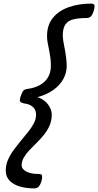

<svg xmlns="http://www.w3.org/2000/svg" viewBox="-20 -970 545 1065"><path d="M485 -950Q504 -950 504.5 -938Q505 -926 500 -910Q493 -888 484 -879Q475 -870 460 -870Q418 -870 388 -863Q358 -856 343 -834.5Q328 -813 328 -771Q329 -756 331 -742.5Q333 -729 336 -715.5Q339 -702 341.5 -686.5Q344 -671 346.5 -652Q349 -633 350 -609Q351 -569 332.5 -534Q314 -499 278 -472.5Q242 -446 188 -431Q213 -423 230.5 -407.5Q248 -392 257.5 -372.5Q267 -353 267 -334Q267 -301 255 -273.5Q243 -246 224 -222.5Q205 -199 183.5 -178Q162 -157 143 -137Q124 -117 112 -96Q100 -75 100 -52Q100 -33 125 -19Q150 -5 195 -5Q212 -5 213.5 5.5Q215 16 210 35Q203 57 194 66Q185 75 170 75Q126 75 90 64.5Q54 54 33 32Q12 10 12 -24Q12 -55 24 -83Q36 -111 55.5 -137.5Q75 -164 96 -189.5Q117 -215 136.5 -239Q156 -263 168 -286.5Q180 -310 180 -334Q180 -352 172 -365Q164 -378 149 -386Q134 -394 111 -397Q93 -401 90.5 -409.5Q88 -418 95 -437Q103 -460 110 -467.5Q117 -475 133 -477Q172 -482 201 -498Q230 -514 246.5 -541.5Q263 -569 262 -609Q262 -632 259.5 -649Q257 -666 254.5 -680.5Q252 -695 249 -709Q246 -723 243.5 -738Q241 -753 241 -771Q241 -831 273.5 -871Q306 -911 362 -930.5Q418 -950 485 -950Z"/></svg>

Font: Playwrite DK Loopet
Style: Regular
Weight: 400
Designer: Veronika Burian, José Scaglione
Foundry: TypeTogether
Version: Version 1.002